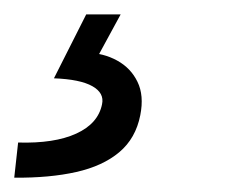

<svg xmlns="http://www.w3.org/2000/svg" viewBox="-76 -20 331 267"><path d="M-56.2 227.1 -50.8 178.2Q-0.5 179.7 30 165.8Q60.5 151.9 65.9 125Q69.3 109.4 52.5 99.9Q35.6 90.3 -1 88.9L43.9 0H91.8L48.8 79.1L43.9 53.2Q67.9 53.7 86.9 64.2Q106 74.7 115.2 93.8Q124.5 112.8 119.1 140.1Q112.8 172.4 89.8 191.7Q66.9 210.9 30 219.2Q-6.8 227.5 -56.2 227.1Z"/></svg>

Font: Reddit Sans
Style: Italic
Weight: 400
Italic angle: -11.25°
Designer: Stephen Hutchings
Version: Version 1.013